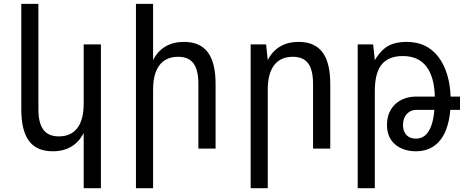

<svg xmlns="http://www.w3.org/2000/svg" viewBox="-20 -780 2448 1008"><path d="M509.8 208V-546.9H419.4V-236.8Q419.4 -151.9 386.2 -107.9Q353 -64 288.6 -64Q233.9 -64 207.8 -98.9Q181.6 -133.8 181.6 -207V-759.8H91.8V-207Q91.8 -94.7 132.1 -40.3Q172.4 14.2 256.8 14.2Q313.5 14.2 354.5 -10.3Q395.5 -34.7 419.4 -82V208Z M783.7 208V-309.1Q783.7 -394 817.4 -438Q851.1 -481.9 915 -481.9Q970.2 -481.9 995.8 -447.3Q1021.5 -412.6 1021.5 -338.9V0H1111.8V-338.9Q1111.8 -451.2 1071 -505.6Q1030.3 -560.1 945.8 -560.1Q889.6 -560.1 848.6 -535.9Q807.6 -511.7 783.7 -464.8V-759.8H693.8V208Z M1385.7 208V-309.1Q1385.7 -394 1419.4 -438Q1453.1 -481.9 1517.1 -481.9Q1572.3 -481.9 1597.9 -447.3Q1623.5 -412.6 1623.5 -338.9V0H1713.9V-338.9Q1713.9 -451.2 1673.1 -505.6Q1632.3 -560.1 1547.9 -560.1Q1491.7 -560.1 1450.7 -535.9Q1409.7 -511.7 1385.7 -464.8L1377 -546.9H1295.9V208Z M1947.8 208V-302.2Q1947.8 -398.9 1985.4 -443.4Q2021.5 -485.8 2094.7 -485.8Q2177.7 -485.8 2219.7 -429.2Q2260.7 -373.5 2262.7 -272.9H2164.6Q2134.3 -272.9 2107.2 -263.9Q2080.1 -254.9 2059.1 -236.8Q2036.6 -217.3 2024.2 -189.2Q2011.7 -161.1 2011.7 -124.5Q2011.7 -59.1 2053.2 -22.9Q2073.7 -4.9 2101.8 4.6Q2129.9 14.2 2163.1 14.2Q2234.4 14.2 2279.3 -30.8Q2334 -85.4 2344.2 -203.1H2395V-272.9H2345.7Q2343.3 -337.9 2326.9 -390.9Q2310.5 -443.8 2280.8 -482.4Q2251 -520.5 2210.2 -540.3Q2169.4 -560.1 2113.8 -560.1Q2058.1 -560.1 2021 -540.5Q1979.5 -518.1 1947.8 -463.9L1939 -546.9H1857.9V208ZM2111.8 -73.7Q2095.7 -92.8 2095.7 -124Q2095.7 -160.6 2117.7 -183.6Q2137.2 -203.1 2164.6 -203.1H2260.3Q2254.4 -125.5 2227.1 -85.9Q2214.4 -68.4 2198.7 -60.3Q2183.1 -52.2 2163.1 -52.2Q2129.9 -52.2 2111.8 -73.7Z"/></svg>

Font: Hack Dev
Style: Regular
Weight: 400
Designer: Christopher Simpkins
Foundry: Christopher Simpkins
Version: Version 2.0315